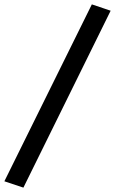

<svg xmlns="http://www.w3.org/2000/svg" viewBox="-45 -793 526 878"><path d="M-25 36 375 -773 461 -744 62 65Z"/></svg>

Font: Andada Pro ExtraBold
Style: Italic
Weight: 800
Italic angle: -6.99998°
Designer: Carolina Giovagnoli
Foundry: Huerta Tipografica
Version: Version 3.005; ttfautohint (v1.8.4)